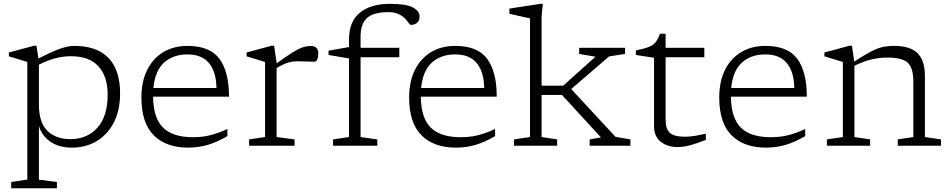

<svg xmlns="http://www.w3.org/2000/svg" viewBox="-20 -762 4971 1004"><path d="M277.5 189.5V222.5H38.5V189.5L123 177V-438Q113.5 -441 83.8 -450Q54 -459 26.5 -467.5V-487.5L158 -523H170.5L181 -456Q236 -484 270 -498Q304 -512 326.2 -517Q348.5 -522 368.5 -522Q488 -522 548 -458.2Q608 -394.5 608 -274.5Q608 -183 574.2 -119.5Q540.5 -56 483.8 -23Q427 10 357 10Q287 10 242.5 -21.8Q198 -53.5 183.5 -103.5V177.5ZM543 -266.5Q543 -362 495 -415Q447 -468 351 -468Q312 -468 271.5 -457.8Q231 -447.5 183.5 -424V-214.5Q183.5 -121 228 -77.8Q272.5 -34.5 346.5 -34.5Q437 -34.5 490 -94.8Q543 -155 543 -266.5Z M960.5 -522Q1077 -522 1127.2 -454.8Q1177.5 -387.5 1177.5 -256.5H780.5Q782 -144 833 -94.2Q884 -44.5 989 -44.5Q1040 -44.5 1082 -55.5Q1124 -66.5 1169 -87.5V-50Q1113.5 -18 1065.2 -4Q1017 10 964 10Q848 10 783.8 -54.8Q719.5 -119.5 719.5 -252Q719.5 -336 749.8 -396.5Q780 -457 834.2 -489.5Q888.5 -522 960.5 -522ZM960 -477.5Q886 -477.5 838.5 -435Q791 -392.5 782 -302H1112Q1110.5 -386.5 1073 -432Q1035.5 -477.5 960 -477.5Z M1426.5 -433V-430.5Q1481 -470.5 1513.2 -490Q1545.5 -509.5 1566 -515.5Q1586.5 -521.5 1605.5 -521.5Q1644.5 -521.5 1644.5 -482.5Q1644.5 -464.5 1639 -452Q1633.5 -439.5 1626.5 -439.5Q1602 -439.5 1578.5 -440.5Q1555 -441.5 1533 -441.5Q1511.5 -441.5 1489 -435.5Q1466.5 -429.5 1426.5 -406V-45.5L1520.5 -33V0H1282.5V-33L1366 -45.5V-438Q1356.5 -441 1326.8 -450Q1297 -459 1269.5 -467.5V-487.5L1401 -523H1413.5Z M1865.5 -45.5 1953 -33V0H1721.5V-33L1805 -45.5V-456.5L1698 -474.5V-497L1805 -516V-555.5Q1805 -650.5 1862.5 -696.2Q1920 -742 2017 -742Q2105 -742 2139.5 -722.8Q2174 -703.5 2174 -676Q2174 -654.5 2161.5 -643.2Q2149 -632 2128.5 -632Q2123.5 -632 2116.8 -642Q2110 -652 2097.5 -665.2Q2085 -678.5 2064.2 -688.5Q2043.5 -698.5 2011 -698.5Q1932.5 -698.5 1899 -667.8Q1865.5 -637 1865.5 -571V-512H2068V-462.5H1865.5Z M2360.5 -522Q2477 -522 2527.2 -454.8Q2577.5 -387.5 2577.5 -256.5H2180.5Q2182 -144 2233 -94.2Q2284 -44.5 2389 -44.5Q2440 -44.5 2482 -55.5Q2524 -66.5 2569 -87.5V-50Q2513.5 -18 2465.2 -4Q2417 10 2364 10Q2248 10 2183.8 -54.8Q2119.5 -119.5 2119.5 -252Q2119.5 -336 2149.8 -396.5Q2180 -457 2234.2 -489.5Q2288.5 -522 2360.5 -522ZM2360 -477.5Q2286 -477.5 2238.5 -435Q2191 -392.5 2182 -302H2512Q2510.5 -386.5 2473 -432Q2435.5 -477.5 2360 -477.5Z M2812 -45.5 2893.5 -33V0H2668V-33L2751.5 -45.5V-666Q2745 -667 2726.8 -671.2Q2708.5 -675.5 2685.8 -680.5Q2663 -685.5 2643.5 -690V-717L2805.5 -742H2818.5L2812 -674.5V-314H2925L3094 -465.5L3008.5 -480V-512H3248.5V-480L3165 -467L2967 -296.5L3198.5 -46.5L3276.5 -33V0H3063.5V-33L3122.5 -43.5L2918.5 -265.5H2812Z M3460.5 -135.5Q3460.5 -87.5 3483 -67.2Q3505.5 -47 3562.5 -47Q3603 -47 3671 -63V-30.5Q3630.5 -15 3604.8 -7Q3579 1 3560 4Q3541 7 3522 7Q3471.5 7 3435.8 -20.2Q3400 -47.5 3400 -104V-460L3305 -474.5V-498Q3349.5 -507.5 3373 -516.8Q3396.5 -526 3408.5 -541.5Q3420.5 -557 3431 -585.5H3460.5V-512H3663V-462.5H3460.5Z M3982 -522Q4098.5 -522 4148.8 -454.8Q4199 -387.5 4199 -256.5H3802Q3803.5 -144 3854.5 -94.2Q3905.5 -44.5 4010.5 -44.5Q4061.5 -44.5 4103.5 -55.5Q4145.5 -66.5 4190.5 -87.5V-50Q4135 -18 4086.8 -4Q4038.5 10 3985.5 10Q3869.5 10 3805.2 -54.8Q3741 -119.5 3741 -252Q3741 -336 3771.2 -396.5Q3801.5 -457 3855.8 -489.5Q3910 -522 3982 -522ZM3981.5 -477.5Q3907.5 -477.5 3860 -435Q3812.5 -392.5 3803.5 -302H4133.5Q4132 -386.5 4094.5 -432Q4057 -477.5 3981.5 -477.5Z M4674.5 -33 4756 -45.5V-335.5Q4756 -406.5 4727 -433.8Q4698 -461 4620 -461Q4578 -461 4537.2 -451.2Q4496.5 -441.5 4448 -418.5V-45.5L4530 -33V0H4304V-33L4387.5 -45.5V-438Q4379.5 -440.5 4352.2 -448.8Q4325 -457 4291 -467.5V-487.5L4422.5 -523H4435L4447 -440Q4500 -474.5 4533.8 -492.2Q4567.5 -510 4594.8 -516Q4622 -522 4654.5 -522Q4741.5 -522 4779 -483Q4816.5 -444 4816.5 -365V-45.5L4900.5 -33V0H4674.5Z"/></svg>

Font: Newsreader 6pt Light
Style: Regular
Weight: 300
Designer: Hugues Gentile
Foundry: Production Type
Version: Version 1.003; ttfautohint (v1.8.3)